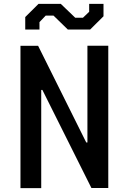

<svg xmlns="http://www.w3.org/2000/svg" viewBox="-20 -965 660 985"><path d="M85 0H191.5V-503.5H197.5L449 -0.5H535.5V-730.5H428.5V-234H422.5L175.5 -730H85ZM109.5 -813.5H182.5V-851.5L214.5 -885H254.5L328 -813.5H442.5L511 -881.5V-945H437.5V-904.5L405.5 -874H366L292 -945H177.5L109.5 -877.5Z"/></svg>

Font: Monaspace Krypton Medium
Style: Regular
Weight: 500
Designer: Riley Cran & the Lettermatic Team
Foundry: Lettermatic
Version: Version 1.101 (Monaspace Krypton)